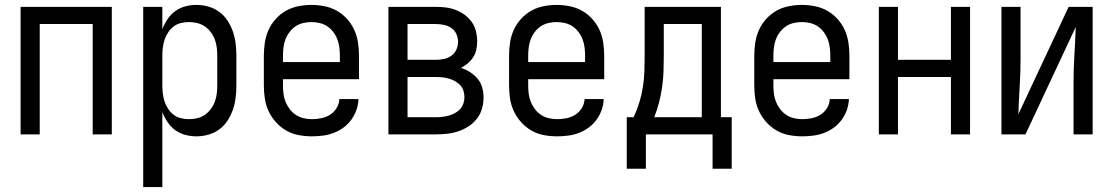

<svg xmlns="http://www.w3.org/2000/svg" viewBox="-20 -548 4540 783"><path d="M64 0V-520H436V0H358V-450H142V0Z M564 215V-520H642V-429Q650 -450 663 -469.5Q676 -489 694.5 -502.5Q713 -516 735.5 -522Q758 -528 781 -528Q806 -528 830.5 -521Q855 -514 875 -499Q895 -484 908.5 -463Q922 -442 930 -418.5Q938 -395 941 -370Q944 -345 944 -320V-200Q944 -175 941 -150Q938 -125 930 -101.5Q922 -78 908.5 -57Q895 -36 875 -21Q855 -6 830.5 1Q806 8 781 8Q758 8 735.5 2Q713 -4 694.5 -17.5Q676 -31 663 -50.5Q650 -70 642 -91V215ZM751 -62Q768 -62 784.5 -66Q801 -70 815 -79.5Q829 -89 839.5 -103Q850 -117 856 -133Q862 -149 864 -166Q866 -183 866 -200V-320Q866 -337 864 -354Q862 -371 856 -387Q850 -403 839.5 -417Q829 -431 815 -440.5Q801 -450 784.5 -454Q768 -458 751 -458Q734 -458 717.5 -454Q701 -450 688 -440Q675 -430 665.5 -415.5Q656 -401 651 -385.5Q646 -370 644 -353.5Q642 -337 642 -320V-200Q642 -183 644 -166.5Q646 -150 651 -134.5Q656 -119 665.5 -104.5Q675 -90 688 -80Q701 -70 717.5 -66Q734 -62 751 -62Z M1252 8Q1225 8 1198 3Q1171 -2 1147.5 -15.5Q1124 -29 1105.5 -49.5Q1087 -70 1075.5 -94.5Q1064 -119 1060 -146Q1056 -173 1056 -200V-320Q1056 -347 1060 -374Q1064 -401 1075 -425.5Q1086 -450 1104.5 -470.5Q1123 -491 1146 -504Q1169 -517 1196 -522.5Q1223 -528 1250 -528Q1277 -528 1304 -522.5Q1331 -517 1354 -504Q1377 -491 1395.5 -470.5Q1414 -450 1425 -425.5Q1436 -401 1440 -374Q1444 -347 1444 -320V-225H1134V-200Q1134 -183 1136 -166Q1138 -149 1144.5 -133Q1151 -117 1161.5 -103Q1172 -89 1186.5 -79.5Q1201 -70 1218 -66Q1235 -62 1252 -62Q1271 -62 1290.5 -66Q1310 -70 1326 -80Q1342 -90 1352.5 -107Q1363 -124 1364 -144H1442Q1441 -121 1433.5 -99.5Q1426 -78 1412.5 -59.5Q1399 -41 1380.5 -27.5Q1362 -14 1341 -6Q1320 2 1297 5Q1274 8 1252 8ZM1366 -295V-320Q1366 -337 1364 -354Q1362 -371 1356 -387Q1350 -403 1339.5 -417Q1329 -431 1315 -440.5Q1301 -450 1284 -454Q1267 -458 1250 -458Q1233 -458 1216 -454Q1199 -450 1185 -440.5Q1171 -431 1160.5 -417Q1150 -403 1144 -387Q1138 -371 1136 -354Q1134 -337 1134 -320V-295Z M1564 0V-520H1757Q1778 -520 1798.5 -517.5Q1819 -515 1838.5 -507.5Q1858 -500 1875 -487.5Q1892 -475 1904 -458Q1916 -441 1921 -420.5Q1926 -400 1926 -379Q1926 -362 1922.5 -345.5Q1919 -329 1910 -315Q1901 -301 1888 -290Q1875 -279 1860 -271Q1880 -265 1897.5 -253.5Q1915 -242 1928 -226.5Q1941 -211 1946.5 -191Q1952 -171 1952 -150Q1952 -127 1945.5 -104.5Q1939 -82 1924.5 -63.5Q1910 -45 1890.5 -32.5Q1871 -20 1849 -12.5Q1827 -5 1803.5 -2.5Q1780 0 1757 0ZM1642 -304H1757Q1774 -304 1790.5 -307.5Q1807 -311 1820.5 -320.5Q1834 -330 1841 -345.5Q1848 -361 1848 -377Q1848 -394 1841 -409.5Q1834 -425 1820.5 -434Q1807 -443 1790.5 -446.5Q1774 -450 1757 -450H1642ZM1642 -70H1757Q1771 -70 1784 -71.5Q1797 -73 1810 -76.5Q1823 -80 1835 -86.5Q1847 -93 1856 -102.5Q1865 -112 1869.5 -125Q1874 -138 1874 -152Q1874 -165 1870 -178Q1866 -191 1856.5 -201Q1847 -211 1835 -217.5Q1823 -224 1810.5 -227.5Q1798 -231 1784.5 -232.5Q1771 -234 1757 -234H1642Z M2252 8Q2225 8 2198 3Q2171 -2 2147.5 -15.5Q2124 -29 2105.5 -49.5Q2087 -70 2075.5 -94.5Q2064 -119 2060 -146Q2056 -173 2056 -200V-320Q2056 -347 2060 -374Q2064 -401 2075 -425.5Q2086 -450 2104.5 -470.5Q2123 -491 2146 -504Q2169 -517 2196 -522.5Q2223 -528 2250 -528Q2277 -528 2304 -522.5Q2331 -517 2354 -504Q2377 -491 2395.5 -470.5Q2414 -450 2425 -425.5Q2436 -401 2440 -374Q2444 -347 2444 -320V-225H2134V-200Q2134 -183 2136 -166Q2138 -149 2144.5 -133Q2151 -117 2161.5 -103Q2172 -89 2186.5 -79.5Q2201 -70 2218 -66Q2235 -62 2252 -62Q2271 -62 2290.5 -66Q2310 -70 2326 -80Q2342 -90 2352.5 -107Q2363 -124 2364 -144H2442Q2441 -121 2433.5 -99.5Q2426 -78 2412.5 -59.5Q2399 -41 2380.5 -27.5Q2362 -14 2341 -6Q2320 2 2297 5Q2274 8 2252 8ZM2366 -295V-320Q2366 -337 2364 -354Q2362 -371 2356 -387Q2350 -403 2339.5 -417Q2329 -431 2315 -440.5Q2301 -450 2284 -454Q2267 -458 2250 -458Q2233 -458 2216 -454Q2199 -450 2185 -440.5Q2171 -431 2160.5 -417Q2150 -403 2144 -387Q2138 -371 2136 -354Q2134 -337 2134 -320V-295Z M2536 140V-70H2564Q2578 -100 2587.5 -131Q2597 -162 2602 -194.5Q2607 -227 2608 -259.5Q2609 -292 2609 -325V-520H2920V-70H2964V140H2886V0H2614V140ZM2648 -70H2842V-450H2687V-325Q2687 -293 2686 -260Q2685 -227 2680.5 -195Q2676 -163 2668 -131.5Q2660 -100 2648 -70Z M3252 8Q3225 8 3198 3Q3171 -2 3147.5 -15.5Q3124 -29 3105.5 -49.5Q3087 -70 3075.5 -94.5Q3064 -119 3060 -146Q3056 -173 3056 -200V-320Q3056 -347 3060 -374Q3064 -401 3075 -425.5Q3086 -450 3104.5 -470.5Q3123 -491 3146 -504Q3169 -517 3196 -522.5Q3223 -528 3250 -528Q3277 -528 3304 -522.5Q3331 -517 3354 -504Q3377 -491 3395.5 -470.5Q3414 -450 3425 -425.5Q3436 -401 3440 -374Q3444 -347 3444 -320V-225H3134V-200Q3134 -183 3136 -166Q3138 -149 3144.5 -133Q3151 -117 3161.5 -103Q3172 -89 3186.5 -79.5Q3201 -70 3218 -66Q3235 -62 3252 -62Q3271 -62 3290.5 -66Q3310 -70 3326 -80Q3342 -90 3352.5 -107Q3363 -124 3364 -144H3442Q3441 -121 3433.5 -99.5Q3426 -78 3412.5 -59.5Q3399 -41 3380.5 -27.5Q3362 -14 3341 -6Q3320 2 3297 5Q3274 8 3252 8ZM3366 -295V-320Q3366 -337 3364 -354Q3362 -371 3356 -387Q3350 -403 3339.5 -417Q3329 -431 3315 -440.5Q3301 -450 3284 -454Q3267 -458 3250 -458Q3233 -458 3216 -454Q3199 -450 3185 -440.5Q3171 -431 3160.5 -417Q3150 -403 3144 -387Q3138 -371 3136 -354Q3134 -337 3134 -320V-295Z M3564 0V-520H3642V-304H3858V-520H3936V0H3858V-234H3642V0Z M4064 0V-520H4142V-312Q4142 -254 4138.5 -197Q4135 -140 4133 -82L4338 -520H4436V0H4358V-208Q4358 -266 4361.5 -323Q4365 -380 4367 -438L4162 0Z"/></svg>

Font: Iosevka Term SS14
Style: Regular
Weight: 400
Monospace: yes
Designer: Belleve Invis
Foundry: Belleve Invis
Version: Version 24.1.1; ttfautohint (v1.8.4)